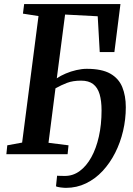

<svg xmlns="http://www.w3.org/2000/svg" viewBox="-20 -763 657 950"><path d="M302 -691 261 -375.5Q280 -388.5 305.2 -399.2Q330.5 -410 357.8 -416.2Q385 -422.5 409.5 -422.5Q483.5 -422.5 525.5 -398.8Q567.5 -375 585 -332Q602.5 -289 602.5 -232.5Q602.5 -173 589 -115.2Q575.5 -57.5 549.8 -6.8Q524 44 487.8 83Q451.5 122 405.5 144.2Q359.5 166.5 306.5 166.5Q296.5 166.5 280.2 164.5Q264 162.5 257 159L262.5 106.5Q269.5 107 280.2 107.2Q291 107.5 301.5 107.5Q341.5 107.5 374.5 83.2Q407.5 59 431.8 15.2Q456 -28.5 469.2 -87.5Q482.5 -146.5 482.5 -216.5Q482.5 -264 472.8 -297Q463 -330 440.8 -347Q418.5 -364 381.5 -364Q340.5 -364 311.8 -353Q283 -342 254.5 -326L220 -56.5L319 -44L314.5 0H11.5L16 -44L89.5 -57.5L170.5 -683.5L93.5 -695.5L99.5 -743H576L546 -505.5H473.5L463.5 -682.5Z"/></svg>

Font: Merriweather SemiBold
Style: Italic
Weight: 600
Italic angle: -7.8°
Version: Version 2.101